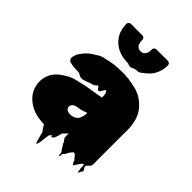

<svg xmlns="http://www.w3.org/2000/svg" viewBox="-251 -884 1124 1124"><g transform="rotate(45 311.0 -322.0)"><path d="M583 -36Q583 -32 582 -30Q582 -17 577 -11Q576 -9 573 -6.5Q570 -4 567 -2Q556 9 557 16Q558 23 563 28Q568 33 569 40Q570 47 559 58Q558 61 557.5 64.5Q557 68 555 70Q554 71 551 65Q550 60 549 54Q548 48 547 42Q546 25 546.5 22.5Q547 20 542 9L538 13Q535 16 532.5 18Q530 20 527 24Q523 30 519 36Q515 42 511 48Q510 49 508 53Q506 57 504 58Q499 60 496 53Q493 46 491 44Q490 41 489.5 38Q489 35 487 32Q485 31 481 27Q479 25 478 23L468 11L463 6Q461 7 458 5Q455 3 453 2Q448 7 448 8Q440 15 434.5 24.5Q429 34 424 44Q423 46 420.5 49Q418 52 415 54Q413 56 412 56Q411 62 410.5 68.5Q410 75 408 81Q407 82 405.5 80.5Q404 79 404 78Q402 70 402.5 66.5Q403 63 399 51Q398 51 397.5 50.5Q397 50 397 50Q397 49 395 47Q395 45 393.5 44Q392 43 392 43L383 28L371 9Q370 5 368 1.5Q366 -2 364 -5L363 -6Q359 -9 355 -16Q355 -17 354.5 -17.5Q354 -18 354 -19Q353 -24 353 -30.5Q353 -37 353 -47V-55Q351 -53 350 -51L347 -48Q338 -37 327 -28Q323 -18 321 -7.5Q319 3 314 13Q313 17 310.5 21.5Q308 26 304 29Q303 30 298.5 31Q294 32 293 31Q292 28 292 24.5Q292 21 292 18Q291 21 289.5 23.5Q288 26 286 28Q285 30 283 31.5Q281 33 279 35Q276 51 274.5 65.5Q273 80 271 96Q270 100 269 104.5Q268 109 266 114Q266 119 263 122Q262 123 259 120Q258 118 257 115.5Q256 113 255 111Q254 106 251 94.5Q248 83 246 79Q245 75 244 70.5Q243 66 242 62Q241 59 240.5 55.5Q240 52 238 48L235 45Q232 41 229 36.5Q226 32 223 28Q222 25 220 22.5Q218 20 216 16Q215 14 214 12.5Q213 11 211 10H203Q138 8 91.5 -21Q45 -50 27 -95Q26 -98 25 -101Q24 -104 23 -107Q23 -108 22.5 -109Q22 -110 22 -111Q21 -116 20 -120.5Q19 -125 18 -129Q17 -135 17 -141.5Q17 -148 17 -154Q17 -158 17.5 -161Q18 -164 18 -168L19 -175Q22 -191 28 -204Q42 -236 71 -259Q77 -264 83 -268Q89 -272 96 -276L109 -283Q111 -285 114 -287Q117 -289 120 -290Q122 -292 125 -293Q128 -294 131 -295Q142 -300 153.5 -303Q165 -306 177 -309Q191 -313 205.5 -316Q220 -319 236 -322L260 -326Q274 -328 287.5 -330.5Q301 -333 315 -335Q319 -335 320 -336L342 -340V-356Q342 -352 341.5 -358Q341 -364 341 -365Q341 -364 340.5 -367.5Q340 -371 340 -370Q340 -371 339.5 -372Q339 -373 339 -374Q337 -380 331 -386Q330 -386 330 -386.5Q330 -387 328 -387Q326 -386 323.5 -383Q321 -380 320 -378Q317 -373 313 -365.5Q309 -358 303 -355Q296 -351 290 -360Q284 -369 280 -373Q278 -375 277 -375L268 -366Q265 -364 262 -362Q259 -360 256 -358Q250 -355 243.5 -353.5Q237 -352 231 -350Q219 -346 207.5 -341.5Q196 -337 184 -335Q169 -333 156 -341.5Q143 -350 128 -349Q114 -349 100.5 -350Q87 -351 73 -355Q69 -357 68 -357Q67 -357 66 -356Q65 -355 64 -356Q63 -357 62.5 -358Q62 -359 60 -360Q59 -362 57 -364Q55 -366 55 -366Q54 -367 52 -371Q50 -377 51 -383.5Q52 -390 54 -396Q55 -399 56 -402Q57 -405 58 -409Q68 -428 80 -442Q91 -456 106.5 -469Q122 -482 142 -492Q150 -499 161 -504Q171 -509 182.5 -512Q194 -515 206 -517Q229 -523 256 -526.5Q283 -530 315 -530H335Q341 -530 346 -530Q351 -530 354 -529L361 -528H366Q379 -528 385 -525Q402 -524 419 -519Q431 -517 442.5 -514Q454 -511 463 -506Q476 -502 488.5 -494Q501 -486 511 -478Q511 -477 511.5 -477Q512 -477 512 -477Q515 -475 517.5 -472.5Q520 -470 522 -468Q570 -425 579 -353Q580 -352 580 -350Q583 -329 582.5 -308Q582 -287 582 -266V-59Q582 -54 582.5 -48Q583 -42 583 -36ZM345 -203V-215Q345 -216 343 -215Q342 -215 340.5 -214.5Q339 -214 338 -214Q334 -212 329 -210.5Q324 -209 319 -207Q309 -203 298.5 -201.5Q288 -200 277 -198Q272 -197 266 -195Q260 -193 255 -190Q251 -187 249 -184Q242 -175 242 -166Q242 -159 249 -148Q251 -147 253.5 -145.5Q256 -144 259 -142L264 -140Q277 -139 278 -138.5Q279 -138 290 -139Q333 -145 342 -188Q344 -194 344 -199Q344 -202 345 -203ZM346 -588Q327 -579 310 -590H301Q242 -592 203 -618.5Q164 -645 148 -687Q148 -688 147.5 -689Q147 -690 147 -691Q140 -711 139 -730Q138 -732 138 -742V-746Q138 -753 142.5 -758.5Q147 -764 155 -765Q160 -766 164.5 -765.5Q169 -765 173 -765H251Q268 -765 270 -749Q271 -745 271 -741Q271 -737 271 -732Q272 -727 273.5 -721.5Q275 -716 276 -711Q288 -691 310 -691Q324 -691 333 -698.5Q342 -706 346 -717Q347 -721 348 -724.5Q349 -728 349 -732Q350 -736 349.5 -740.5Q349 -745 350 -749Q352 -765 372 -765H447Q452 -765 457 -765.5Q462 -766 466 -765Q473 -763 476 -760Q480 -756 480 -754Q481 -752 481.5 -750Q482 -748 482 -746V-736Q477 -664 424 -623Q422 -622 418 -618Q411 -613 404 -607Q397 -601 389 -598Q382 -596 375.5 -596.5Q369 -597 362 -595Q358 -594 354 -592Q350 -590 346 -588Z"/></g></svg>

Font: Rubik Wet Paint
Style: Regular
Weight: 400
Designer: Hubert and Fischer, NaN
Foundry: Hubert and Fischer, NaN
Version: Version 2.200